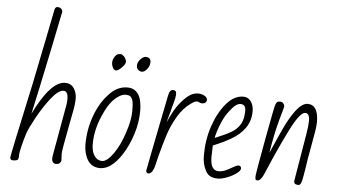

<svg xmlns="http://www.w3.org/2000/svg" viewBox="-61 -1071 2095 1193"><g transform="rotate(5 987.0 -474.5)"><path d="M40 -9Q40 -23 138 -474Q166 -609 193.5 -747.5Q221 -886 234 -950Q239 -965 251 -965Q277 -965 283 -940Q269 -868 238 -718.5Q207 -569 185 -465L147 -290Q249 -500 340 -500Q375 -500 394 -472.5Q413 -445 413 -407Q413 -370 400 -309L384 -225Q356 -80 356 -60L358 -21Q358 -8 349.5 -0.5Q341 7 327 7Q314 7 307 -1.5Q300 -10 300 -25Q300 -34 301 -39L359 -364Q362 -379 362 -400Q362 -450 334 -450Q302 -450 258 -394.5Q214 -339 175.5 -269Q137 -199 127 -169Q115 -133 104 -88.5Q93 -44 93 -32Q94 -7 88 0.5Q82 8 57 8Q40 8 40 -9Z M498 -130Q498 -221 528.5 -306.5Q559 -392 612 -448Q663 -505 727 -505Q819 -505 819 -365Q819 -295 796 -222Q773 -149 736.5 -92Q700 -35 661 -10Q631 9 601 9Q549 9 523.5 -32Q498 -73 498 -130ZM743 -224Q770 -304 770 -360Q770 -418 763 -432Q757 -447 748 -453Q739 -459 720 -459Q699 -459 676 -443Q630 -414 596 -343Q543 -237 543 -137Q543 -69 582 -43Q596 -36 609 -36Q640 -36 678.5 -90Q717 -144 743 -224ZM619 -651Q619 -671 633 -691Q645 -708 665 -708Q676 -708 688 -696V-697Q704 -678 704 -663Q704 -648 682 -626Q660 -604 647 -604Q635 -604 627 -619.5Q619 -635 619 -651ZM798 -612Q774 -620 774 -645Q774 -667 791.5 -685.5Q809 -704 824 -704Q856 -704 856 -673Q856 -651 840 -630.5Q824 -610 806 -610Z M889 -2 912 -121 954 -332Q982 -472 982 -472Q986 -494 993 -504Q1000 -514 1011 -514Q1021 -514 1026.5 -509Q1032 -504 1032 -491Q1032 -468 1018 -421Q1011 -398 1008 -382Q1004 -368 999 -350.5Q994 -333 988 -310Q1015 -371 1039 -407.5Q1063 -444 1099 -477Q1133 -506 1167 -506Q1192 -506 1209 -495.5Q1226 -485 1226 -471Q1226 -460 1218 -453.5Q1210 -447 1198 -447Q1189 -447 1181 -451Q1175 -456 1165 -456Q1152 -456 1127 -438Q1080 -404 1047.5 -348.5Q1015 -293 996.5 -236.5Q978 -180 957 -100L948 -63Q933 16 903 16Q889 16 889 -2Z M1258 -33Q1237 -72 1237 -127Q1237 -223 1266 -309.5Q1295 -396 1345 -455Q1393 -511 1450 -511Q1480 -511 1497.5 -486.5Q1515 -462 1515 -427Q1515 -366 1483.5 -321Q1452 -276 1399 -246Q1353 -219 1287 -192L1285 -120Q1285 -36 1336 -36Q1357 -36 1376.5 -44Q1396 -52 1419 -66Q1446 -82 1457 -82Q1474 -82 1474 -64Q1474 -51 1449.5 -33Q1425 -15 1392 -2.5Q1359 10 1337 10Q1305 10 1287 -0.5Q1269 -11 1258 -33ZM1469 -425Q1469 -464 1436 -464Q1407 -464 1368 -411Q1327 -358 1302 -272Q1295 -248 1295 -240Q1362 -267 1397 -288Q1432 -309 1450.5 -341Q1469 -373 1469 -425Z M1811 -21 1860 -313Q1869 -367 1869 -396Q1869 -444 1842 -444Q1809 -444 1751.5 -329.5Q1694 -215 1633 -71L1619 -39Q1601 0 1583 0Q1573 0 1570.5 -4.5Q1568 -9 1568 -24Q1568 -39 1607.5 -255Q1647 -471 1653 -482Q1659 -494 1663.5 -497Q1668 -500 1681 -500Q1693 -500 1700.5 -491Q1708 -482 1708 -473Q1708 -467 1698 -434Q1668 -332 1651 -236L1641 -177Q1658 -213 1666 -233Q1694 -298 1717.5 -347Q1741 -396 1770 -438Q1814 -501 1852 -501Q1919 -501 1919 -393Q1919 -370 1913 -334Q1907 -298 1900 -260Q1886 -187 1882 -160L1875 -114Q1866 -52 1859 -23Q1852 6 1839 6Q1823 6 1816 0Q1809 -6 1811 -21Z"/></g></svg>

Font: Bad Script
Style: Regular
Weight: 400
Italic angle: -10°
Designer: Roman Shchyukin (Gaslight Type Foundry), Cyreal (Charset Expansion)
Foundry: Gaslight
Version: Version 2.000